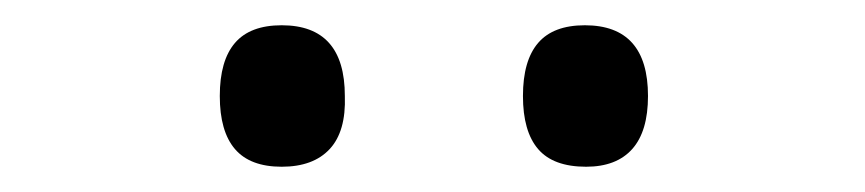

<svg xmlns="http://www.w3.org/2000/svg" viewBox="-20 -808 685 152"><path d="M203 -676Q178 -676 166 -690Q154 -704 154 -732Q154 -760 166 -774Q178 -788 203 -788Q228 -788 240.5 -774Q253 -760 253 -732Q254 -704 241 -690Q228 -676 203 -676ZM444 -676Q418 -676 406 -690Q394 -704 394 -732Q394 -760 406 -774Q418 -788 443 -788Q468 -788 480.5 -774Q493 -760 493 -732Q493 -704 480.5 -690Q468 -676 444 -676Z"/></svg>

Font: Playwrite BE WAL Light
Style: Regular
Weight: 300
Version: Version 1.002